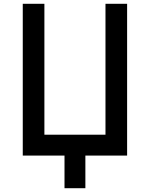

<svg xmlns="http://www.w3.org/2000/svg" viewBox="-20 -820 790 1012"><path d="M650 0H100V-800H214V-110H536V-800H650ZM320 -10H430V172H320Z"/></svg>

Font: Martian Mono VF sWd Rg
Style: Regular
Weight: 400
Width: 6
Monospace: yes
Designer: Roman Shamin
Foundry: Evil Martians
Version: Version 1.100